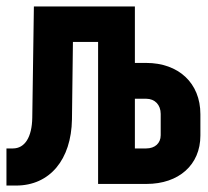

<svg xmlns="http://www.w3.org/2000/svg" viewBox="-26 -570 646 595"><path d="M24 5C128 5 195 -75 197 -200L200 -440H278V0H428C528 0 595 -59 595 -150V-216C595 -313 527 -375 427 -375H392V-550H79L74 -205C73 -145 51 -110 14 -110H-6V5ZM392 -264H427C454 -264 472 -245 472 -217V-151C472 -126 454 -110 427 -110H392Z"/></svg>

Font: Tekne LDO ExtraBold
Style: Regular
Weight: 800
Monospace: yes
Designer: Alessio Laiso, Mario Rullo, Paolo Rosset
Foundry: Alessio Laiso
Version: Version 1.000;hotconv 1.0.109;makeotfexe 2.5.65596